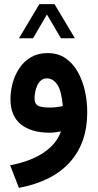

<svg xmlns="http://www.w3.org/2000/svg" viewBox="-20 -638 470 923"><path d="M169.1 -618.2 71.4 -454.1H139L205.6 -568.4L272.7 -454.1H340.2L242 -618.2ZM273 -6.6Q252.5 53.6 189.5 95.9Q126.4 138.2 28.7 156.4L70.9 265Q231.6 235.1 315.5 142.2Q399.4 49.3 399.4 -98.6Q399.4 -150 388.3 -200.5Q377.1 -251 354 -292.2Q330.9 -333.4 294.9 -358.1Q258.9 -382.8 209 -382.8Q163 -382.8 129.1 -363.1Q95.2 -343.4 73.4 -310.6Q51.6 -277.9 40.9 -239.1Q30.3 -200.3 30.3 -162.1Q30.3 -80.7 80.3 -40.3Q130.4 0 218.8 0Q230.2 0 245.2 -1.8Q260.3 -3.6 273 -6.6ZM282 -128.2Q266.9 -124.7 251.2 -122.9Q235.5 -121.1 221.2 -121.1Q175.3 -121.1 160.6 -131.1Q146 -141.1 146 -164.6Q146 -179 149.2 -195.8Q152.4 -212.5 159.2 -227.3Q166 -242.2 177.4 -251.7Q188.8 -261.2 205.1 -261.2Q234.9 -261.2 255.3 -231.4Q275.7 -201.6 282 -128.2Z"/></svg>

Font: Vazir Variable Regular
Style: Regular
Weight: 400
Designer: Saber Rastikerdar
Foundry: Saber Rastikerdar
Version: Version 30.1.0